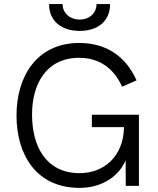

<svg xmlns="http://www.w3.org/2000/svg" viewBox="-20 -912 777 942"><path d="M371.1 -760.3C457.5 -760.3 520 -806.2 520 -892.1H453.6C453.6 -845.7 416.5 -815.9 371.1 -815.9C324.7 -815.9 287.1 -846.2 287.1 -892.1H220.7C220.7 -807.1 283.2 -760.3 371.1 -760.3ZM370.6 9.8C487.8 9.8 568.4 -55.2 596.2 -126L597.2 0H661.6V-349.1H430.7V-288.1H588.4C585.9 -142.6 488.3 -62.5 370.6 -62.5C205.1 -62.5 137.2 -195.3 137.2 -350.1C137.2 -497.1 205.1 -628.4 368.7 -628.4C465.8 -628.4 537.6 -578.1 579.1 -486.8L649.9 -517.6C597.2 -636.7 499.5 -701.2 369.6 -701.2C160.2 -701.2 61 -537.1 61 -345.2C61 -152.8 158.2 9.8 370.6 9.8Z"/></svg>

Font: HK Grotesk
Style: Regular
Weight: 400
Designer: Alfredo Marco Pradil and Stefan Peev
Foundry: Hanken Design Co.
Version: Version 1.045;PS 001.045;hotconv 1.0.88;makeotf.lib2.5.64775